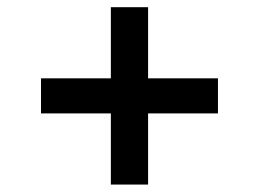

<svg xmlns="http://www.w3.org/2000/svg" viewBox="-20 -550 709 526"><path d="M283.7 -44.4V-530.3H385.7V-44.4ZM92.3 -239.3V-335.4H577.1V-239.3Z"/></svg>

Font: Inter
Style: 540
Weight: 540
Designer: Rasmus Andersson
Foundry: rsms
Version: Version 4.001;git-66647c0bb